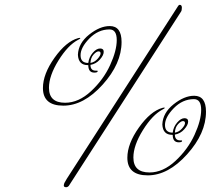

<svg xmlns="http://www.w3.org/2000/svg" viewBox="-20 -717 894 796"><path d="M705 -167Q706 -189 718 -202Q730 -215 738.5 -215Q747 -215 747 -206.5Q747 -198 734.5 -184Q722 -170 705 -167ZM355 -456Q356 -478 368 -491Q380 -504 388.5 -504Q397 -504 397 -495.5Q397 -487 384.5 -473Q372 -459 355 -456ZM730 -668 265 54Q260 59 256 59H252Q244 58 244.5 51.5Q245 45 247.5 40.5Q250 36 253 31Q256 26 257 24L719 -693Q722 -697 725 -697Q734 -697 734 -685Q734 -673 730 -668ZM696 -167Q664 -167 664 -199Q664 -231 700.5 -268.5Q737 -306 784 -306Q814 -306 814 -262Q814 -218 786.5 -158Q759 -98 707.5 -50Q656 -2 600 -2Q533 -2 533 -64Q533 -114 572.5 -177.5Q612 -241 654 -263Q663 -267 663 -270Q663 -271 660 -271Q657 -271 654 -270Q604 -256 556 -188.5Q508 -121 508 -63Q508 10 592.5 10Q677 10 755.5 -77Q834 -164 834 -254Q834 -320 785 -320Q744 -320 699.5 -284.5Q655 -249 653 -201Q655 -158 694 -158H696Q696 -127 721 -127Q735 -127 735 -133Q735 -135 733 -135H727Q705 -135 705 -159Q728 -163 744 -181Q760 -199 760 -213Q760 -227 745 -227Q730 -227 714.5 -209Q699 -191 696 -167ZM346 -456Q314 -456 314 -488Q314 -520 350.5 -557.5Q387 -595 434 -595Q464 -595 464 -551Q464 -507 436.5 -447Q409 -387 357.5 -339Q306 -291 250 -291Q183 -291 183 -353Q183 -403 222.5 -466.5Q262 -530 304 -552Q313 -556 313 -559Q313 -560 310 -560Q307 -560 304 -559Q254 -545 206 -477.5Q158 -410 158 -352Q158 -279 242.5 -279Q327 -279 405.5 -366Q484 -453 484 -543Q484 -609 435 -609Q394 -609 349.5 -573.5Q305 -538 303 -490Q305 -447 344 -447H346Q346 -416 371 -416Q385 -416 385 -422Q385 -424 383 -424H377Q355 -424 355 -448Q378 -452 394 -470Q410 -488 410 -502Q410 -516 395 -516Q380 -516 364.5 -498Q349 -480 346 -456Z"/></svg>

Font: Miss Fajardose
Style: Regular
Weight: 400
Version: Version 1.000